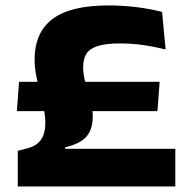

<svg xmlns="http://www.w3.org/2000/svg" viewBox="-20 -674 683 694"><path d="M41 -272.3 48.9 -378.4H557L549.1 -272.3ZM215.2 -136.2H613.7V0H44.3V-129L79.2 -138Q102.8 -144.2 116.9 -156.6Q131 -169 137.4 -187.2Q143.8 -205.5 143.8 -229.7Q143.8 -254.2 138.1 -282.1Q132.3 -310 124.7 -339.7Q117.1 -369.4 111.1 -399.6Q105.1 -429.8 105.1 -458.2Q105.1 -556.8 170.1 -605.6Q235.1 -654.4 372.5 -654.4Q422.9 -654.4 473.5 -648.2Q524 -641.9 565.9 -630.9L578.6 -495.1Q537.6 -505.5 497.1 -511.2Q456.5 -517 413.6 -517Q360.8 -517 332 -507.3Q303.1 -497.6 291.8 -478.7Q280.6 -459.9 280.6 -432.1Q280.6 -409.7 285.9 -386.9Q291.2 -364.1 297.9 -341.3Q304.7 -318.6 310 -296.7Q315.3 -274.8 315.3 -254.3Q315.3 -207.5 293.2 -181.1Q271.1 -154.8 215.2 -141.4Z"/></svg>

Font: Anek Gurmukhi Medium SemiExpanded
Style: Regular
Weight: 500
Width: 6
Version: Version 1.003